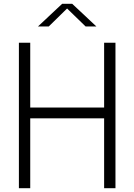

<svg xmlns="http://www.w3.org/2000/svg" viewBox="-20 -996 711 1016"><path d="M80 0V-770H140V-427H531V-770H591V0H531V-370H140V0ZM181 -856 309 -976H362L490 -856H433L335 -951L238 -856Z"/></svg>

Font: Junction Light
Style: Regular
Weight: 300
Designer: Caroline Hadilaksono
Foundry: Caroline Hadilaksono, Tyler Finck, The League of Moveable Type
Version: Version 2.000; ttfautohint (v1.8.3)